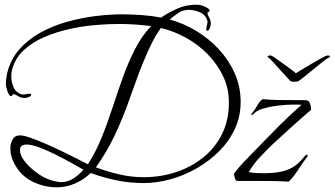

<svg xmlns="http://www.w3.org/2000/svg" viewBox="-20 -771 1424 817"><path d="M223 26Q166 26 116 0.5Q66 -25 40 -77Q24 -107 24 -140Q24 -160 33.5 -177.5Q43 -195 65 -195Q80 -195 109 -185Q138 -175 173.5 -159.5Q209 -144 244.5 -127Q280 -110 309 -95Q338 -80 354 -72Q386 -121 411 -182Q436 -243 457.5 -309Q479 -375 502 -439.5Q525 -504 554 -561Q583 -618 623 -660Q553 -669 484 -669Q441 -669 387 -664.5Q333 -660 276 -647.5Q219 -635 168 -613Q117 -591 80.5 -557Q44 -523 31 -473Q28 -460 28 -446Q28 -421 38 -399Q48 -377 73 -369H76Q84 -369 91.5 -370.5Q99 -372 106 -372Q107 -372 110 -371.5Q113 -371 113 -369Q113 -362 102 -358Q91 -354 86 -354Q69 -354 57 -362Q45 -370 38 -370H35Q33 -368 32 -365Q31 -362 27 -362Q21 -362 16 -372.5Q11 -383 8 -395.5Q5 -408 5 -413Q5 -424 6.5 -435.5Q8 -447 10 -458Q24 -517 61.5 -560Q99 -603 151.5 -632Q204 -661 264.5 -678Q325 -695 385.5 -702.5Q446 -710 498 -710Q540 -710 582 -707Q624 -704 665 -696Q699 -719 736 -735Q773 -751 814 -751Q822 -751 829 -750Q836 -749 843 -746Q848 -745 860 -738.5Q872 -732 872 -726Q872 -720 867.5 -720.5Q863 -721 863 -715Q863 -708 870 -696.5Q877 -685 877 -669Q877 -663 873 -651.5Q869 -640 861 -640Q858 -640 858 -646Q858 -654 860.5 -663Q863 -672 863 -680Q863 -682 861 -687Q859 -692 858 -694Q848 -713 825.5 -721Q803 -729 783 -729Q758 -729 739 -716Q720 -703 702 -688Q761 -672 815 -639.5Q869 -607 911.5 -561Q954 -515 979 -458.5Q1004 -402 1004 -337Q1004 -276 979.5 -223Q955 -170 912.5 -127.5Q870 -85 816.5 -54.5Q763 -24 705 -8Q647 8 591 8Q533 8 476.5 -3.5Q420 -15 366 -35Q338 -7 300 9.5Q262 26 223 26ZM591 -17Q662 -17 727 -38Q792 -59 843.5 -100Q895 -141 924.5 -200Q954 -259 954 -335Q954 -395 929.5 -446.5Q905 -498 864 -540Q823 -582 771 -610.5Q719 -639 665 -652Q645 -626 626 -587.5Q607 -549 589.5 -506.5Q572 -464 557.5 -422.5Q543 -381 531 -349Q504 -272 470 -199Q436 -126 388 -59Q436 -41 487.5 -29Q539 -17 591 -17ZM240 4Q269 4 293 -12Q317 -28 335 -49Q316 -60 283.5 -78Q251 -96 215 -114Q179 -132 146.5 -144Q114 -156 93 -156Q82 -156 73.5 -151Q65 -146 65 -132Q65 -111 82.5 -88Q100 -65 123.5 -46Q147 -27 164 -18Q194 -2 229 3Q233 4 240 4ZM1208 2Q1178 0 1148 -0.5Q1118 -1 1088 -1H991Q982 -1 979.5 -13Q977 -25 975 -31Q996 -60 1028 -92.5Q1060 -125 1113 -180Q1128 -196 1168.5 -236.5Q1209 -277 1263 -325Q1256 -326 1248 -326Q1240 -326 1232 -326Q1200 -326 1165.5 -322Q1131 -318 1103.5 -310Q1076 -302 1064 -291Q1063 -290 1058 -285.5Q1053 -281 1050 -281Q1050 -281 1049.5 -281.5Q1049 -282 1049 -283Q1049 -285 1052.5 -289.5Q1056 -294 1057 -295Q1067 -308 1075.5 -323.5Q1084 -339 1097 -349Q1129 -346 1161 -345.5Q1193 -345 1225 -345H1276Q1295 -345 1299.5 -330Q1304 -315 1304 -304Q1262 -268 1221.5 -231.5Q1181 -195 1140 -157Q1112 -130 1084.5 -100.5Q1057 -71 1039 -39Q1057 -34 1103 -34Q1121 -34 1140 -35.5Q1159 -37 1174 -40Q1203 -46 1226 -59.5Q1249 -73 1273 -102Q1274 -104 1278.5 -108.5Q1283 -113 1285 -113Q1289 -113 1289 -110Q1289 -107 1286.5 -103Q1284 -99 1281 -95Q1271 -83 1258 -62.5Q1245 -42 1231.5 -24Q1218 -6 1208 2ZM1232 -423Q1221 -423 1216 -426Q1215 -427 1201.5 -441.5Q1188 -456 1171 -475Q1154 -494 1139.5 -509.5Q1125 -525 1122 -526Q1119 -528 1119 -530Q1119 -533 1125 -534.5Q1131 -536 1135 -534Q1137 -534 1152 -523.5Q1167 -513 1186.5 -499Q1206 -485 1221.5 -473.5Q1237 -462 1239 -459Q1244 -463 1263.5 -474.5Q1283 -486 1306.5 -500Q1330 -514 1348.5 -524Q1367 -534 1370 -534Q1372 -535 1376 -535Q1381 -535 1383.5 -532.5Q1386 -530 1380 -526Q1372 -523 1352.5 -507.5Q1333 -492 1310.5 -473.5Q1288 -455 1270.5 -441Q1253 -427 1250 -426Q1246 -423 1232 -423Z"/></svg>

Font: Beau Rivage
Style: Regular
Weight: 400
Designer: Robert E. Leuschke
Foundry: Robert E. Leuschke
Version: Version 1.010; ttfautohint (v1.8.3)